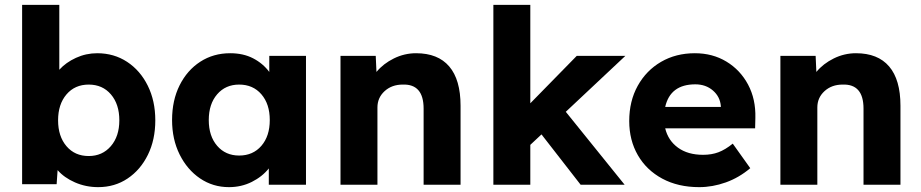

<svg xmlns="http://www.w3.org/2000/svg" viewBox="-20 -760 3789 790"><path d="M384 10Q333 10 288.5 -9.5Q244 -29 217 -60L213 -2H71V-740H224V-473Q251 -503 292.5 -522Q334 -541 380 -541Q449 -541 503 -505.5Q557 -470 588 -407.5Q619 -345 619 -265Q619 -185 588.5 -123Q558 -61 505 -25.5Q452 10 384 10ZM345 -118Q401 -118 436 -158.5Q471 -199 471 -265Q471 -331 436.5 -371.5Q402 -412 345 -412Q288 -412 253.5 -371.5Q219 -331 219 -265Q219 -199 253.5 -158.5Q288 -118 345 -118Z M922 10Q856 10 803 -26Q750 -62 719 -124.5Q688 -187 688 -266Q688 -347 719 -409Q750 -471 804 -506Q858 -541 927 -541Q981 -541 1021.5 -520Q1062 -499 1088 -464V-530H1239V0H1086V-67Q1059 -33 1016 -11.5Q973 10 922 10ZM964 -120Q1021 -120 1055.5 -160Q1090 -200 1090 -266Q1090 -332 1055.5 -372Q1021 -412 964 -412Q908 -412 873.5 -372Q839 -332 839 -266Q839 -200 873.5 -160Q908 -120 964 -120Z M1381 0V-530H1526L1529 -464Q1557 -498 1600.5 -519.5Q1644 -541 1692 -541Q1782 -541 1828.5 -486.5Q1875 -432 1875 -325V0H1723V-313Q1723 -415 1637 -412Q1592 -412 1562.5 -385Q1533 -358 1533 -318V0Z M2010 0V-740H2162V-335L2353 -530H2553L2308 -300L2550 0H2369L2208 -207L2162 -164V0Z M2857 10Q2770 10 2705 -25Q2640 -60 2604.5 -121.5Q2569 -183 2569 -262Q2569 -344 2604 -407Q2639 -470 2700 -505.5Q2761 -541 2839 -541Q2912 -541 2969 -506.5Q3026 -472 3058 -412Q3090 -352 3088 -275L3087 -232H2717Q2729 -182 2769.5 -152.5Q2810 -123 2873 -123Q2908 -123 2936 -133.5Q2964 -144 2995 -169L3067 -68Q3021 -29 2966.5 -9.5Q2912 10 2857 10ZM2841 -413Q2738 -413 2717 -320H2946V-323Q2943 -362 2913.5 -387.5Q2884 -413 2841 -413Z M3191 0V-530H3336L3339 -464Q3367 -498 3410.5 -519.5Q3454 -541 3502 -541Q3592 -541 3638.5 -486.5Q3685 -432 3685 -325V0H3533V-313Q3533 -415 3447 -412Q3402 -412 3372.5 -385Q3343 -358 3343 -318V0Z"/></svg>

Font: Readex Pro bold
Style: Bold
Weight: 700
Designer: Bonnie Shaver-Troup, Thomas Jockin
Foundry: Lexend
Version: Version 1.200; ttfautohint (v1.8.3)